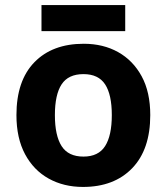

<svg xmlns="http://www.w3.org/2000/svg" viewBox="-20 -729 659 759"><path d="M574 -274Q574 -138 502.5 -64Q431 10 308 10Q232 10 172.5 -23Q113 -56 79 -119.5Q45 -183 45 -274Q45 -410 116 -483Q187 -556 311 -556Q388 -556 447 -523Q506 -490 540 -427.5Q574 -365 574 -274ZM197 -274Q197 -193 223.5 -151.5Q250 -110 310 -110Q369 -110 395.5 -151.5Q422 -193 422 -274Q422 -355 395.5 -395.5Q369 -436 310 -436Q250 -436 223.5 -395.5Q197 -355 197 -274ZM475 -709V-606H144V-709Z"/></svg>

Font: Noto Sans Adlam Unjoined
Style: Regular
Weight: 400
Designer: Mark Jamra, Neil Patel
Foundry: JamraPatel LLC
Version: Version 3.001